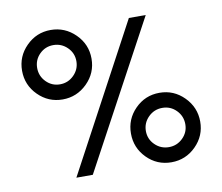

<svg xmlns="http://www.w3.org/2000/svg" viewBox="-76 -765 999 863"><g transform="rotate(-10 423.5 -333.0)"><path d="M576.5 -214.5Q550 -188 550 -151Q550 -114 576.5 -88Q603 -62 640 -62Q677 -62 703.5 -88Q730 -114 730 -151Q730 -188 704 -214.5Q678 -241 640.5 -241Q603 -241 576.5 -214.5ZM751.5 -263Q798 -216 798 -151Q798 -86 751.5 -39.5Q705 7 639.5 7Q574 7 528 -39.5Q482 -86 482 -151.5Q482 -217 528 -263.5Q574 -310 639.5 -310Q705 -310 751.5 -263ZM144 -578Q118 -552 118 -515Q118 -478 144 -451.5Q170 -425 207 -425Q244 -425 270.5 -451.5Q297 -478 297 -515Q297 -552 270.5 -578Q244 -604 207 -604Q170 -604 144 -578ZM207 -673Q272 -673 319 -626.5Q366 -580 366 -514.5Q366 -449 319 -402.5Q272 -356 207 -356Q142 -356 95.5 -402.5Q49 -449 49 -514.5Q49 -580 95.5 -626.5Q142 -673 207 -673ZM281 1H206L563 -665H640Z"/></g></svg>

Font: Hind Vadodara
Style: Regular
Weight: 400
Designer: Hitesh Malaviya
Foundry: Indian Type Foundry
Version: Version 0.702;PS 1.0;hotconv 1.0.81;makeotf.lib2.5.63406